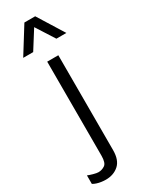

<svg xmlns="http://www.w3.org/2000/svg" viewBox="-279 -791 785 1017"><g transform="rotate(-30 113.0 -282.5)"><path d="M38 186Q25 186 11 184Q-3 182 -15.5 178Q-28 174 -38 168V116Q-26 121 -6.5 126.5Q13 132 24 132Q45 132 63 120Q81 108 81 64V-511H149V69Q149 130 117.5 158Q86 186 38 186ZM-19 -592 80 -751H146L245 -592H184L94 -733H131L42 -592Z"/></g></svg>

Font: Chivo ExtraLight
Style: Regular
Weight: 250
Designer: Hector Gatti
Foundry: Omnibus-Type
Version: Version 2.002